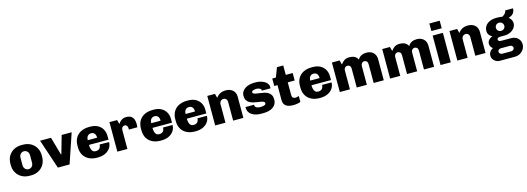

<svg xmlns="http://www.w3.org/2000/svg" viewBox="8 -1872 8812 3211"><g transform="rotate(-15 4414.5 -266.0)"><path d="M291 10Q217 10 158.5 -22Q100 -54 66.5 -112Q33 -170 33 -246V-266Q33 -343 66.5 -400Q100 -457 158 -489Q216 -521 290 -521H318Q393 -521 451 -489Q509 -457 542.5 -400Q576 -343 576 -266V-246Q576 -169 542.5 -111.5Q509 -54 451 -22Q393 10 319 10ZM304 -101Q328 -101 346.5 -112Q365 -123 376 -143.5Q387 -164 387 -190V-322Q387 -349 376 -368.5Q365 -388 346.5 -399.5Q328 -411 304 -411Q282 -411 263 -399.5Q244 -388 233 -368.5Q222 -349 222 -322V-190Q222 -164 233 -143.5Q244 -123 263 -112Q282 -101 304 -101Z M783 0 612 -511H801L890 -199H897L986 -511H1159L986 0Z M1459 10Q1383 10 1323 -19Q1263 -48 1229 -104.5Q1195 -161 1195 -241V-270Q1195 -350 1229 -406.5Q1263 -463 1323.5 -492Q1384 -521 1460 -521H1482Q1558 -521 1611.5 -492Q1665 -463 1693.5 -412Q1722 -361 1722 -294V-232H1384Q1384 -195 1392 -165Q1400 -135 1418 -118Q1436 -101 1469 -101Q1497 -101 1516.5 -111.5Q1536 -122 1546.5 -143Q1557 -164 1557 -192H1721Q1721 -135 1690.5 -89Q1660 -43 1604.5 -16.5Q1549 10 1473 10ZM1385 -313H1547Q1547 -364 1525 -387.5Q1503 -411 1467 -411Q1431 -411 1408 -386Q1385 -361 1385 -313Z M1813 0V-511H1946L1966 -437Q1969 -442 1978 -455.5Q1987 -469 2004 -484Q2021 -499 2045.5 -510Q2070 -521 2103 -521Q2153 -521 2184 -502.5Q2215 -484 2230 -449Q2245 -414 2245 -365Q2245 -353 2244 -337.5Q2243 -322 2241 -307H2095V-330Q2095 -346 2089.5 -360Q2084 -374 2072.5 -383Q2061 -392 2042 -392Q2028 -392 2017.5 -386Q2007 -380 2000.5 -371.5Q1994 -363 1990.5 -351.5Q1987 -340 1987 -328V0Z M2558 10Q2482 10 2422 -19Q2362 -48 2328 -104.5Q2294 -161 2294 -241V-270Q2294 -350 2328 -406.5Q2362 -463 2422.5 -492Q2483 -521 2559 -521H2581Q2657 -521 2710.5 -492Q2764 -463 2792.5 -412Q2821 -361 2821 -294V-232H2483Q2483 -195 2491 -165Q2499 -135 2517 -118Q2535 -101 2568 -101Q2596 -101 2615.5 -111.5Q2635 -122 2645.5 -143Q2656 -164 2656 -192H2820Q2820 -135 2789.5 -89Q2759 -43 2703.5 -16.5Q2648 10 2572 10ZM2484 -313H2646Q2646 -364 2624 -387.5Q2602 -411 2566 -411Q2530 -411 2507 -386Q2484 -361 2484 -313Z M3153 10Q3077 10 3017 -19Q2957 -48 2923 -104.5Q2889 -161 2889 -241V-270Q2889 -350 2923 -406.5Q2957 -463 3017.5 -492Q3078 -521 3154 -521H3176Q3252 -521 3305.5 -492Q3359 -463 3387.5 -412Q3416 -361 3416 -294V-232H3078Q3078 -195 3086 -165Q3094 -135 3112 -118Q3130 -101 3163 -101Q3191 -101 3210.5 -111.5Q3230 -122 3240.5 -143Q3251 -164 3251 -192H3415Q3415 -135 3384.5 -89Q3354 -43 3298.5 -16.5Q3243 10 3167 10ZM3079 -313H3241Q3241 -364 3219 -387.5Q3197 -411 3161 -411Q3125 -411 3102 -386Q3079 -361 3079 -313Z M3507 0V-511H3640L3659 -437Q3691 -480 3731.5 -500.5Q3772 -521 3828 -521Q3879 -521 3917 -501.5Q3955 -482 3975 -447Q3995 -412 3995 -365V0H3818V-322Q3818 -355 3799.5 -374Q3781 -393 3753 -393Q3735 -393 3719 -383.5Q3703 -374 3694 -357Q3685 -340 3685 -319V0Z M4295 10Q4252 10 4212.5 -0.5Q4173 -11 4142.5 -30.5Q4112 -50 4094 -79.5Q4076 -109 4076 -147Q4076 -152 4076 -156Q4076 -160 4077 -166H4225Q4224 -163 4224 -161.5Q4224 -160 4224 -158Q4224 -137 4239 -124Q4254 -111 4276 -106Q4298 -101 4321 -101Q4336 -101 4357.5 -104Q4379 -107 4396.5 -115.5Q4414 -124 4414 -141Q4414 -160 4397 -169.5Q4380 -179 4351 -184.5Q4322 -190 4287.5 -194.5Q4253 -199 4218.5 -208Q4184 -217 4155.5 -233.5Q4127 -250 4109.5 -279Q4092 -308 4092 -354Q4092 -397 4112.5 -429Q4133 -461 4166.5 -481.5Q4200 -502 4240.5 -511.5Q4281 -521 4322 -521H4349Q4384 -521 4421.5 -512.5Q4459 -504 4491 -486.5Q4523 -469 4542.5 -443Q4562 -417 4562 -384Q4562 -377 4561.5 -370.5Q4561 -364 4560 -360H4412V-366Q4412 -377 4405.5 -385.5Q4399 -394 4387.5 -400Q4376 -406 4361.5 -409.5Q4347 -413 4331 -413Q4318 -413 4303.5 -411Q4289 -409 4276.5 -405Q4264 -401 4256 -393.5Q4248 -386 4248 -375Q4248 -358 4266 -349.5Q4284 -341 4312.5 -336.5Q4341 -332 4376 -327.5Q4411 -323 4445.5 -315Q4480 -307 4509 -289.5Q4538 -272 4555.5 -243Q4573 -214 4573 -167Q4573 -117 4553 -83Q4533 -49 4500 -28.5Q4467 -8 4425.5 1Q4384 10 4340 10Z M4860 11Q4810 11 4771 -1.5Q4732 -14 4710 -44Q4688 -74 4688 -126V-382H4632V-511H4695L4757 -674H4866V-511H4986V-382H4866V-169Q4866 -125 4884 -113Q4902 -101 4923 -101Q4934 -101 4953.5 -104.5Q4973 -108 4985 -113V-11Q4970 -4 4946.5 1Q4923 6 4900 8.5Q4877 11 4860 11Z M5311 10Q5235 10 5175 -19Q5115 -48 5081 -104.5Q5047 -161 5047 -241V-270Q5047 -350 5081 -406.5Q5115 -463 5175.5 -492Q5236 -521 5312 -521H5334Q5410 -521 5463.5 -492Q5517 -463 5545.5 -412Q5574 -361 5574 -294V-232H5236Q5236 -195 5244 -165Q5252 -135 5270 -118Q5288 -101 5321 -101Q5349 -101 5368.5 -111.5Q5388 -122 5398.5 -143Q5409 -164 5409 -192H5573Q5573 -135 5542.5 -89Q5512 -43 5456.5 -16.5Q5401 10 5325 10ZM5237 -313H5399Q5399 -364 5377 -387.5Q5355 -411 5319 -411Q5283 -411 5260 -386Q5237 -361 5237 -313Z M5665 0V-511H5798L5818 -437Q5846 -475 5879.5 -498Q5913 -521 5968 -521Q6018 -521 6055 -503Q6092 -485 6114 -442Q6139 -484 6175.5 -502.5Q6212 -521 6262 -521Q6312 -521 6349 -501.5Q6386 -482 6406 -447Q6426 -412 6426 -365V0H6251V-324Q6251 -357 6235 -374.5Q6219 -392 6193 -392Q6176 -392 6162.5 -383.5Q6149 -375 6141 -359.5Q6133 -344 6133 -323V0H5958V-324Q5958 -357 5942 -374.5Q5926 -392 5900 -392Q5883 -392 5869.5 -383.5Q5856 -375 5848 -359.5Q5840 -344 5840 -323V0Z M6536 0V-511H6669L6689 -437Q6717 -475 6750.5 -498Q6784 -521 6839 -521Q6889 -521 6926 -503Q6963 -485 6985 -442Q7010 -484 7046.5 -502.5Q7083 -521 7133 -521Q7183 -521 7220 -501.5Q7257 -482 7277 -447Q7297 -412 7297 -365V0H7122V-324Q7122 -357 7106 -374.5Q7090 -392 7064 -392Q7047 -392 7033.5 -383.5Q7020 -375 7012 -359.5Q7004 -344 7004 -323V0H6829V-324Q6829 -357 6813 -374.5Q6797 -392 6771 -392Q6754 -392 6740.5 -383.5Q6727 -375 6719 -359.5Q6711 -344 6711 -323V0Z M7409 0V-510H7586V0ZM7408 -589V-720H7587V-589Z M7700 0V-511H7833L7852 -437Q7884 -480 7924.5 -500.5Q7965 -521 8021 -521Q8072 -521 8110 -501.5Q8148 -482 8168 -447Q8188 -412 8188 -365V0H8011V-322Q8011 -355 7992.5 -374Q7974 -393 7946 -393Q7928 -393 7912 -383.5Q7896 -374 7887 -357Q7878 -340 7878 -319V0Z M8382 188Q8349 188 8319.5 171.5Q8290 155 8271.5 127.5Q8253 100 8253 67Q8253 30 8273.5 -0.5Q8294 -31 8329 -47Q8307 -62 8294 -85Q8281 -108 8281 -133Q8281 -171 8307 -199.5Q8333 -228 8371 -239Q8339 -255 8317.5 -282.5Q8296 -310 8296 -353Q8296 -397 8320.5 -435.5Q8345 -474 8395 -497.5Q8445 -521 8521 -521Q8550 -521 8574 -519Q8598 -517 8618 -513Q8659 -538 8674.5 -562Q8690 -586 8690 -603H8825Q8825 -566 8811.5 -539Q8798 -512 8774 -495.5Q8750 -479 8716 -470L8715 -467Q8740 -446 8755.5 -419Q8771 -392 8771 -362Q8771 -318 8744.5 -281Q8718 -244 8673 -222Q8628 -200 8571 -200H8500Q8469 -200 8455 -190Q8441 -180 8441 -165Q8441 -150 8453.5 -139.5Q8466 -129 8500 -129H8659Q8738 -129 8781.5 -86Q8825 -43 8825 22Q8825 66 8801 104Q8777 142 8736.5 165Q8696 188 8643 188ZM8456 84H8609Q8632 84 8648 70Q8664 56 8664 36Q8664 17 8649 3.5Q8634 -10 8611 -10H8456Q8433 -10 8417.5 3.5Q8402 17 8402 36Q8402 55 8417.5 69.5Q8433 84 8456 84ZM8536 -290Q8568 -290 8588.5 -310.5Q8609 -331 8609 -360Q8609 -389 8588.5 -410Q8568 -431 8536 -431Q8504 -431 8484 -410Q8464 -389 8464 -360Q8464 -331 8484 -310.5Q8504 -290 8536 -290Z"/></g></svg>

Font: Chivo Medium ExtraBold
Style: Regular
Weight: 800
Version: Version 2.002